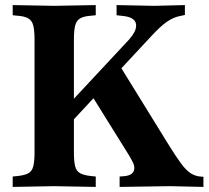

<svg xmlns="http://www.w3.org/2000/svg" viewBox="-20 -733 821 756"><path d="M239 -229V-310L488 -577Q502 -593 509 -606.5Q516 -620 516 -633Q516 -664 466 -670L439 -673V-713L587 -710L708 -713V-674L689 -670Q663 -665 637.5 -647.5Q612 -630 577 -592ZM30 3V-38L50 -40Q78 -43 92 -51Q106 -59 111 -78Q116 -97 116 -133V-577Q116 -613 111 -632.5Q106 -652 91.5 -660.5Q77 -669 50 -671L30 -673V-713L194 -710L357 -713V-673L337 -671Q310 -669 295.5 -660.5Q281 -652 276 -632.5Q271 -613 271 -577V-133Q271 -97 276 -78Q281 -59 295.5 -51Q310 -43 337 -40L357 -38V3L193 0ZM451 3V-38L466 -39Q509 -42 509 -72Q509 -81 504.5 -91Q500 -101 487 -123L327 -380L447 -482L639 -171Q671 -119 692 -90.5Q713 -62 730.5 -51Q748 -40 767 -38L781 -37V3L649 0Z"/></svg>

Font: Baskervville SC
Style: Regular
Weight: 400
Designer: Alexis Faudot, Rémi Forte, Morgane Pierson, Rafael Ribas, Tanguy Vanlaeys, Rosalie Wagner, Thomas Huot-Marchand
Foundry: ANRT
Version: Version 1.100